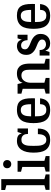

<svg xmlns="http://www.w3.org/2000/svg" viewBox="1080 -1875 805 3005"><g transform="rotate(-90 1482.5 -372.5)"><path d="M13 -60 86 -80V-675L11 -695V-755H181V-80L256 -60V0H13Z M299 -60 372 -80V-426L297 -446V-500H467V-80L542 -60V0H299ZM416 -599Q388 -599 370 -617Q352 -635 352 -663Q352 -691 370 -708.5Q388 -726 416 -726Q444 -726 462 -708.5Q480 -691 480 -663Q480 -635 462 -617Q444 -599 416 -599Z M797 10Q738 10 699 -9Q660 -28 637 -62.5Q614 -97 605 -144.5Q596 -192 596 -250Q596 -308 606.5 -355.5Q617 -403 639.5 -437.5Q662 -472 697 -491Q732 -510 782 -510Q826 -510 856.5 -493.5Q887 -477 895 -437H899L919 -500H974V-337H889Q889 -355 885 -373.5Q881 -392 870.5 -407Q860 -422 842.5 -431Q825 -440 799 -440Q764 -440 745 -424.5Q726 -409 716 -382.5Q706 -356 704 -321.5Q702 -287 702 -250Q702 -212 704 -176.5Q706 -141 716 -112.5Q726 -84 745 -67Q764 -50 799 -50Q823 -50 840 -61Q857 -72 867 -90.5Q877 -109 881.5 -133Q886 -157 886 -182H973Q973 -142 964.5 -107Q956 -72 935.5 -46Q915 -20 881.5 -5Q848 10 797 10Z M1266 10Q1206 10 1166 -8Q1126 -26 1102 -60Q1078 -94 1068 -142Q1058 -190 1058 -250Q1058 -310 1068 -358.5Q1078 -407 1102.5 -440.5Q1127 -474 1167.5 -492Q1208 -510 1268 -510Q1319 -510 1353 -496Q1387 -482 1408 -453.5Q1429 -425 1438 -381.5Q1447 -338 1447 -279Q1447 -267 1447 -254.5Q1447 -242 1446 -228H1164Q1164 -191 1167 -158.5Q1170 -126 1180.5 -102Q1191 -78 1211 -64Q1231 -50 1266 -50Q1295 -50 1312.5 -59.5Q1330 -69 1339 -83.5Q1348 -98 1351 -115Q1354 -132 1355 -148H1446Q1443 -119 1433.5 -90.5Q1424 -62 1403.5 -39.5Q1383 -17 1350 -3.5Q1317 10 1266 10ZM1262 -450Q1231 -450 1212 -437Q1193 -424 1182.5 -402Q1172 -380 1168.5 -350.5Q1165 -321 1164 -288H1354Q1354 -378 1332.5 -414Q1311 -450 1262 -450Z M1894 -307Q1894 -334 1891 -358Q1888 -382 1878.5 -400Q1869 -418 1851 -429Q1833 -440 1803 -440Q1774 -440 1752.5 -427Q1731 -414 1717 -393Q1703 -372 1696.5 -347Q1690 -322 1690 -298V-80L1765 -60V0H1520V-60L1595 -80V-420L1519 -440V-500H1670L1690 -420Q1700 -465 1739.5 -487.5Q1779 -510 1834 -510Q1885 -510 1915.5 -492Q1946 -474 1962.5 -445Q1979 -416 1984.5 -379.5Q1990 -343 1990 -306V-80L2065 -60V0H1894Z M2192 -62 2172 0H2116V-155H2202Q2202 -102 2228.5 -78.5Q2255 -55 2291 -55Q2318 -55 2342 -69.5Q2366 -84 2366 -116Q2366 -142 2348 -157.5Q2330 -173 2303.5 -185Q2277 -197 2246 -209Q2215 -221 2188.5 -240Q2162 -259 2144 -288.5Q2126 -318 2126 -365Q2126 -404 2138.5 -431.5Q2151 -459 2171 -476.5Q2191 -494 2215.5 -502Q2240 -510 2264 -510Q2281 -510 2297 -506Q2313 -502 2326.5 -493Q2340 -484 2349 -470Q2358 -456 2361 -437H2365L2385 -500H2441V-344H2356Q2355 -391 2333 -418Q2311 -445 2273 -445Q2246 -445 2229.5 -429Q2213 -413 2213 -386Q2213 -358 2231 -342Q2249 -326 2275.5 -313.5Q2302 -301 2333.5 -289Q2365 -277 2391.5 -258.5Q2418 -240 2436 -211.5Q2454 -183 2454 -137Q2454 -99 2441 -71Q2428 -43 2407.5 -25Q2387 -7 2360.5 1.5Q2334 10 2307 10Q2289 10 2270.5 6Q2252 2 2237 -7Q2222 -16 2211 -29.5Q2200 -43 2196 -62Z M2742 10Q2682 10 2642 -8Q2602 -26 2578 -60Q2554 -94 2544 -142Q2534 -190 2534 -250Q2534 -310 2544 -358.5Q2554 -407 2578.5 -440.5Q2603 -474 2643.5 -492Q2684 -510 2744 -510Q2795 -510 2829 -496Q2863 -482 2884 -453.5Q2905 -425 2914 -381.5Q2923 -338 2923 -279Q2923 -267 2923 -254.5Q2923 -242 2922 -228H2640Q2640 -191 2643 -158.5Q2646 -126 2656.5 -102Q2667 -78 2687 -64Q2707 -50 2742 -50Q2771 -50 2788.5 -59.5Q2806 -69 2815 -83.5Q2824 -98 2827 -115Q2830 -132 2831 -148H2922Q2919 -119 2909.5 -90.5Q2900 -62 2879.5 -39.5Q2859 -17 2826 -3.5Q2793 10 2742 10ZM2738 -450Q2707 -450 2688 -437Q2669 -424 2658.5 -402Q2648 -380 2644.5 -350.5Q2641 -321 2640 -288H2830Q2830 -378 2808.5 -414Q2787 -450 2738 -450Z"/></g></svg>

Font: HermeneusOne
Style: Regular
Weight: 400
Designer: Rodrigo Fuenzalida, Pablo Impallari
Foundry: Pablo Impallari, Rodrigo Fuenzalida
Version: Version 1.000; ttfautohint (v0.8) -G 200 -r 50